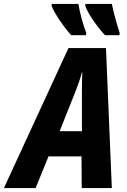

<svg xmlns="http://www.w3.org/2000/svg" viewBox="-78 -962 652 982"><path d="M286 -782H362L363 -794C345 -841 330 -898 323 -942H187L186 -932C201 -892 249 -823 286 -782ZM459 -782H533L534 -794C515 -852 502 -904 494 -942H359L358 -932C373 -890 419 -825 459 -782ZM227 -291 308 -494C322 -529 332 -559 341 -592H343C341 -557 341 -524 341 -490V-291ZM-58 0H104L170 -162H339L340 0H494L464 -716H272Z"/></svg>

Font: Noto Sans Display SemiCondensed Extra
Style: Italic
Weight: 800
Width: 4
Italic angle: -12°
Designer: Monotype Design Team
Foundry: Monotype Imaging Inc.
Version: Version 1.900